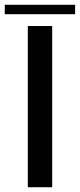

<svg xmlns="http://www.w3.org/2000/svg" viewBox="-46 -784 334 804"><path d="M70.5 0H172.5V-675H70.5ZM-26 -724.5H268.5V-764H-26Z"/></svg>

Font: Anybody Thin
Style: Regular
Weight: 400
Version: Version 1.113;gftools[0.9.25]